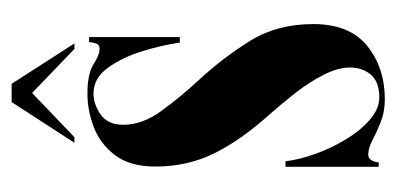

<svg xmlns="http://www.w3.org/2000/svg" viewBox="-204 -500 714 347"><g transform="rotate(-90 153.5 -327.0)"><path d="M147 11Q124.5 11 105.8 3.5Q87 -4 72.8 -11.5Q58.5 -19 47.5 -19Q35 -19 33 0H25V-168.5H35Q38 -143.5 48.5 -114.2Q59 -85 75 -58.8Q91 -32.5 110.5 -15.8Q130 1 150.5 1Q178.5 1 191.5 -14.2Q204.5 -29.5 204.5 -52Q204.5 -73.5 191.5 -99.2Q178.5 -125 158.8 -150.2Q139 -175.5 120 -197Q73.5 -248.5 49.5 -297Q25.5 -345.5 25.5 -403.5Q25.5 -449.5 46 -476.5Q66.5 -503.5 96.8 -515Q127 -526.5 157.5 -526.5Q193 -526.5 210.2 -515.5Q227.5 -504.5 238.5 -504.5Q245.5 -504.5 247.5 -509.8Q249.5 -515 250.5 -523.5H259.5V-359.5H249.5Q245 -391.5 233.8 -427.8Q222.5 -464 203.8 -489.8Q185 -515.5 157.5 -515.5Q138.5 -515.5 119.8 -502.8Q101 -490 101 -461.5Q101 -427.5 125.8 -393.2Q150.5 -359 182 -325Q223 -280.5 253 -232Q283 -183.5 283 -118.5Q283 -52.5 243.5 -20.8Q204 11 147 11ZM68.5 -550 142 -663.5H175L248 -550H238L158.5 -626.5L78.5 -550Z"/></g></svg>

Font: Imbue 100pt ExtraBold
Style: Regular
Weight: 800
Designer: Tyler Finck
Foundry: Etcetera Type Company
Version: Version 1.102; ttfautohint (v1.8.3)